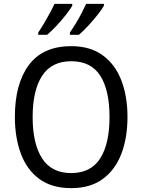

<svg xmlns="http://www.w3.org/2000/svg" viewBox="-20 -1057 736 994"><path d="M640 -451Q640 -343 608 -260Q576 -177 511.5 -130Q447 -83 349 -83Q248 -83 183.5 -130.5Q119 -178 88 -261.5Q57 -345 57 -452Q57 -623 129.5 -720.5Q202 -818 349 -818Q447 -818 511.5 -771Q576 -724 608 -641.5Q640 -559 640 -451ZM149 -451Q149 -313 198 -237Q247 -161 348 -161Q450 -161 498.5 -236.5Q547 -312 547 -451Q547 -590 499 -665Q451 -740 349 -740Q247 -740 198 -664.5Q149 -589 149 -451ZM518 -1027Q507 -1008 484.5 -979.5Q462 -951 436 -923Q410 -895 389 -877H342V-889Q356 -909 372.5 -936Q389 -963 403 -990Q417 -1017 426 -1037H518ZM354 -1027Q343 -1008 321 -980Q299 -952 273 -924Q247 -896 224 -877H178V-889Q192 -909 208 -936Q224 -963 238.5 -990Q253 -1017 262 -1037H354Z"/></svg>

Font: Noto Sans Kannada UI SemiCondensed
Style: Regular
Weight: 400
Width: 4
Designer: Jelle Bosma - Monotype Design Team
Foundry: Monotype Imaging Inc.
Version: Version 2.005; ttfautohint (v1.8.4.7-5d5b)